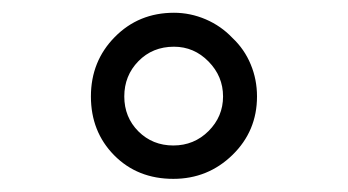

<svg xmlns="http://www.w3.org/2000/svg" viewBox="-20 -636 540 298"><path d="M250 -616.2Q275.4 -616.2 299.3 -606Q323.2 -595.7 340.8 -577.1Q359.4 -559.6 369.1 -536.1Q378.9 -512.7 378.9 -486.3Q378.9 -432.6 340.8 -395.5Q302.7 -358.4 249 -358.4Q193.4 -358.4 157.2 -395Q121.1 -431.6 121.1 -486.3Q121.1 -541 158.2 -578.6Q195.3 -616.2 250 -616.2ZM250 -563.5Q216.8 -563.5 194.8 -541Q172.9 -518.6 172.9 -486.3Q172.9 -454.1 194.8 -432.1Q216.8 -410.2 249 -410.2Q281.2 -410.2 303.7 -432.6Q326.2 -455.1 326.2 -486.3Q326.2 -517.6 303.7 -540.5Q281.2 -563.5 250 -563.5Z"/></svg>

Font: BabelStone Shapes
Style: Regular
Weight: 400
Designer: Andrew West
Foundry: BabelStone
Version: Version 15.0.0 September 13, 2022